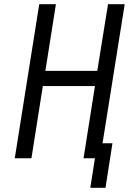

<svg xmlns="http://www.w3.org/2000/svg" viewBox="-20 -750 640 910"><path d="M50 0H129L183 -342H430L376 0H430L408 140H480L513 -71H466L571 -730H492L441 -414H195L245 -730H166Z"/></svg>

Font: JetBrains Mono Light
Style: Italic
Weight: 336
Italic angle: -9°
Monospace: yes
Designer: Philipp Nurullin, Konstantin Bulenkov
Foundry: JetBrains
Version: Version 2.305